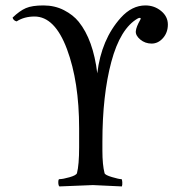

<svg xmlns="http://www.w3.org/2000/svg" viewBox="-20 -670 644 693"><path d="M264.2 -591.3Q316.4 -526.4 331.1 -405.3Q345.7 -527.8 416 -606Q456.1 -650.4 504.9 -650.4Q537.1 -650.4 561.5 -630.4Q585.9 -610.4 585.9 -581.5Q585.9 -552.7 568.4 -532.7Q550.8 -512.7 527.3 -512.7Q503.9 -512.7 486.3 -527.3Q468.8 -542 470.2 -557.6Q471.7 -573.2 486.3 -598.6Q490.2 -605.5 484.4 -605.5Q481.4 -605.5 477.5 -603.5Q414.1 -567.4 381.8 -446.8Q349.6 -326.2 349.6 -158.2V-126Q349.6 -75.2 357.4 -44.9Q359.4 -38.1 384.3 -30.8Q409.2 -23.4 418 -23.4Q420.9 -23.4 421.4 -12.7Q421.9 -2 419.9 2.9Q322.3 -2 315.4 -2Q308.6 -2 194.3 2.9Q190.4 -1 190.4 -12.2Q190.4 -23.4 194.3 -23.4Q207 -23.4 231 -30.3Q254.9 -37.1 257.8 -44.9Q265.6 -75.2 265.6 -138.7V-207Q265.6 -375 221.7 -492.7Q177.7 -610.4 104.5 -610.4Q67.4 -610.4 40 -592.8Q28.3 -595.7 25.4 -606.4Q50.8 -630.9 73.2 -640.6Q95.7 -650.4 136.7 -650.4Q177.7 -650.4 210.9 -633.3Q244.1 -616.2 264.2 -591.3Z"/></svg>

Font: CrimsonText-Roman
Style: Roman
Weight: 400
Version: Version 0.13